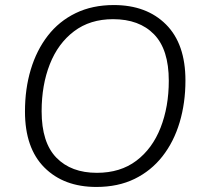

<svg xmlns="http://www.w3.org/2000/svg" viewBox="-20 -733 799 761"><path d="M362 8Q233 8 156 -69Q79 -146 79 -291Q79 -381 102 -457.5Q125 -534 169.5 -591.5Q214 -649 280 -681Q346 -713 431 -713Q561 -713 638 -636Q715 -559 715 -414Q715 -325 692 -248Q669 -171 624 -113.5Q579 -56 513.5 -24Q448 8 362 8ZM364 -48Q457 -48 520.5 -96Q584 -144 616.5 -227Q649 -310 649 -413Q649 -537 590.5 -597Q532 -657 428 -657Q337 -657 273.5 -609Q210 -561 177.5 -478.5Q145 -396 145 -292Q145 -168 203.5 -108Q262 -48 364 -48Z"/></svg>

Font: Nunito Sans Light
Style: Italic
Weight: 300
Italic angle: -9°
Designer: Vernon Adams
Foundry: Vernon Adams
Version: Version 3.006; ttfautohint (v1.8.3)